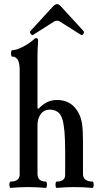

<svg xmlns="http://www.w3.org/2000/svg" viewBox="-20 -913 489 937"><path d="M32 4Q28 4 26.5 -4Q25 -12 26.5 -19.5Q28 -27 32 -27Q76 -27 76 -62V-572Q76 -637 39 -637Q36 -637 34.5 -645Q33 -653 34.5 -660.5Q36 -668 39 -668Q54 -668 74.5 -676.5Q95 -685 113.5 -697Q132 -709 141 -717Q148 -724 150.5 -725.5Q153 -727 157 -727Q166 -727 166 -713Q164 -691 163.5 -670Q163 -649 163 -631V-384L169 -383Q187 -403 209 -414Q231 -425 259 -425Q330 -425 364 -361Q376 -338 380.5 -307.5Q385 -277 385 -224V-65Q385 -45 397.5 -36Q410 -27 431 -27Q435 -27 436.5 -19.5Q438 -12 436.5 -4Q435 4 431 4Q409 2 387.5 1Q366 0 344 0Q322 0 301 1Q280 2 257 4Q253 4 251.5 -4Q250 -12 251.5 -19.5Q253 -27 257 -27Q298 -27 298 -60V-173Q298 -233 294.5 -272Q291 -311 284 -332Q276 -358 259.5 -368Q243 -378 225 -378Q194 -378 178.5 -355.5Q163 -333 163 -305V-65Q163 -27 203 -27Q207 -27 208.5 -19.5Q210 -12 208.5 -4Q207 4 203 4Q181 2 160 1Q139 0 118 0Q96 0 75 1Q54 2 32 4ZM142 -743Q136 -739 130 -747.5Q124 -756 128 -761L239 -882Q250 -893 259 -893Q267 -893 277 -882L388 -761Q392 -755 386.5 -747Q381 -739 375 -743L272 -808Q266 -812 259 -812Q250 -812 244 -808Z"/></svg>

Font: Junicode Two Beta Condensed Medium
Style: Regular
Weight: 500
Width: 3
Designer: Peter S. Baker
Foundry: Briery Creek Software
Version: Version 1.053; ttfautohint (v1.8.4)